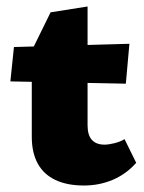

<svg xmlns="http://www.w3.org/2000/svg" viewBox="-20 -562 445 592"><path d="M239 10Q187 10 151 -7Q115 -24 96.5 -57.5Q78 -91 78 -140V-406L136 -524L250 -542V-176Q250 -145 263.5 -130.5Q277 -116 302 -116Q315 -116 333 -120.5Q351 -125 364 -133L400 -60Q369 -25 327.5 -7.5Q286 10 239 10ZM368 -304 12 -311 23 -417 379 -427Z"/></svg>

Font: Ysabeau Infant Black
Style: Regular
Weight: 900
Designer: Christian Thalmann (Catharsis Fonts)
Version: Version 2.001;gftools[0.9.30]; featfreeze: ss01,ss02,lnum